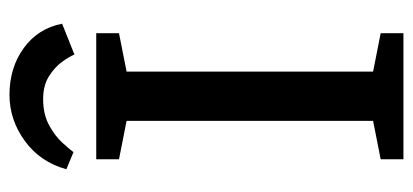

<svg xmlns="http://www.w3.org/2000/svg" viewBox="-253 -618 871 405"><g transform="rotate(-90 182.5 -415.5)"><path d="M185 -831Q242 -831 283.5 -801Q325 -771 335 -720L270 -694Q266 -704 255 -719.5Q244 -735 224.5 -747.5Q205 -760 176 -760Q144 -760 121 -747.5Q98 -735 84 -719.5Q70 -704 64 -696L28 -711Q43 -766 87.5 -798.5Q132 -831 185 -831ZM49 0V-48L130 -64V-584L49 -600V-648H315V-600L234 -584V-64L315 -48V0Z"/></g></svg>

Font: Faustina Medium
Style: Regular
Weight: 500
Designer: Alfonso Garcia
Foundry: http://www.omnibus-type.com
Version: Version 1.200